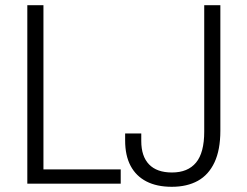

<svg xmlns="http://www.w3.org/2000/svg" viewBox="-20 -706 949 738"><path d="M85 0V-686H147V-55H444V0ZM640 12Q583 12 543 -8.5Q503 -29 482 -68.5Q461 -108 461 -166V-193H523V-164Q523 -105 553 -74Q583 -43 641 -43Q702 -43 733.5 -81Q765 -119 765 -200V-686H827V-204Q827 -130 804.5 -82Q782 -34 740.5 -11Q699 12 640 12Z"/></svg>

Font: Archivo SemiCondensed ExtraLight
Style: Regular
Weight: 250
Width: 4
Designer: Hector Gatti
Foundry: Omnibus-Type
Version: Version 2.001